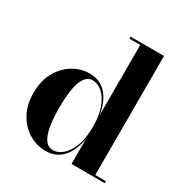

<svg xmlns="http://www.w3.org/2000/svg" viewBox="-175 -885 984 1030"><g transform="rotate(30 317.0 -370.0)"><path d="M248.5 9.5Q194.5 9.5 146.5 -19Q98.5 -47.5 68.2 -101Q38 -154.5 38 -229.5Q38 -304.5 68.2 -358.2Q98.5 -412 146.5 -440.8Q194.5 -469.5 248.5 -469.5Q312 -469.5 352.2 -425.8Q392.5 -382 405.5 -303V-737.5H338.5V-750H545.5V-12.5H612V0H405.5V-156Q392.5 -77 352.2 -33.8Q312 9.5 248.5 9.5ZM281 -14Q311.5 -14 340 -38.2Q368.5 -62.5 387 -110.2Q405.5 -158 405.5 -229.5Q405.5 -301 387 -349.2Q368.5 -397.5 340 -421.8Q311.5 -446 281 -446Q252.5 -446 234 -421.5Q215.5 -397 206.5 -349Q197.5 -301 197.5 -229.5Q197.5 -158 206.5 -110.2Q215.5 -62.5 234 -38.2Q252.5 -14 281 -14Z"/></g></svg>

Font: Bodoni Moda 18pt
Style: Bold
Weight: 700
Designer: Owen Earl
Foundry: indestructible type
Version: Version 2.004